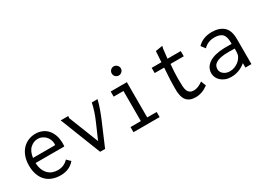

<svg xmlns="http://www.w3.org/2000/svg" viewBox="-27 -1264 2553 1882"><g transform="rotate(-30 1250.0 -322.5)"><path d="M259 -468Q295 -468 329 -455Q363 -442 388.5 -415.5Q414 -389 429.5 -348Q445 -307 445 -251Q445 -243 444.5 -234.5Q444 -226 443 -218H118Q120 -170 134.5 -137.5Q149 -105 171 -85Q193 -65 220 -56.5Q247 -48 274 -48Q345 -48 392 -99L432 -60Q374 10 272 10Q222 10 180.5 -5.5Q139 -21 110 -51Q81 -81 65 -125.5Q49 -170 49 -227Q49 -285 65.5 -330Q82 -375 110.5 -405.5Q139 -436 177 -452Q215 -468 259 -468ZM121 -274H372Q372 -278 372.5 -281.5Q373 -285 373 -290Q373 -315 363.5 -337.5Q354 -360 338 -376.5Q322 -393 300.5 -403Q279 -413 254 -413Q207 -413 169 -379.5Q131 -346 121 -274Z M550 -432 540 -457H626Q626 -450 624.5 -444.5Q623 -439 623 -435Q623 -433 624 -432L756 -98L830 -268Q854 -323 869 -370Q884 -417 892 -457H957Q937 -373 888 -257L777 3H721Z M1106 -457H1289V-58H1396V0H1100V-58H1217V-399H1106ZM1218 -641Q1233 -656 1254 -656Q1275 -656 1290.5 -640.5Q1306 -625 1306 -604Q1306 -583 1290.5 -568Q1275 -553 1254 -553Q1233 -553 1218 -568Q1203 -583 1203 -604Q1203 -626 1218 -641Z M1688 -579 1767 -592Q1767 -583 1764.5 -576Q1762 -569 1761 -565L1749 -457H1899V-398H1749Q1740 -309 1740 -231Q1740 -183 1742 -150Q1744 -117 1752.5 -98Q1761 -79 1777 -68.5Q1793 -58 1820 -58Q1866 -58 1922 -99L1944 -42Q1875 9 1802 9Q1730 9 1697 -34.5Q1664 -78 1667 -176Q1667 -212 1669 -268Q1671 -324 1677 -398H1570V-457H1680Z M2091 -403Q2152 -467 2254 -467Q2338 -467 2386.5 -424.5Q2435 -382 2435 -283V0H2367V-50Q2294 11 2203 11Q2167 11 2138.5 0Q2110 -11 2090 -29Q2070 -47 2059.5 -70Q2049 -93 2049 -116Q2049 -185 2108.5 -225Q2168 -265 2280 -269H2366V-286Q2366 -354 2337.5 -381Q2309 -408 2249 -408Q2175 -408 2126 -357ZM2369 -214H2352Q2338 -214 2325.5 -214.5Q2313 -215 2301 -215Q2246 -215 2211 -207.5Q2176 -200 2156 -187Q2136 -174 2128.5 -157.5Q2121 -141 2121 -122Q2121 -90 2149 -67Q2177 -44 2218 -44Q2248 -44 2272 -53.5Q2296 -63 2314 -76.5Q2332 -90 2343 -104.5Q2354 -119 2359 -130Q2369 -150 2369 -184Z"/></g></svg>

Font: InconsolataGo
Style: Regular
Weight: 400
Designer: Raph Levien, Kirill Tkachev
Foundry: Cyreal
Version: Version 1.013